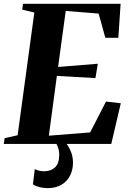

<svg xmlns="http://www.w3.org/2000/svg" viewBox="-36 -763 680 1018"><path d="M-16 0 -11.5 -30.5 57.5 -46 146 -696.5 82 -712 86 -743H603.5L591.5 -562.5H522.5L487 -691L312.5 -705L272 -408L482.5 -425L470 -349L265.5 -360.5L223 -43.5L442 -61L526 -224.5L604.5 -215.5L554 0ZM283 -16.5 306 -14.5Q323 4.5 337 34.2Q351 64 351 99.5Q351 137.5 335.5 168Q320 198.5 290 216.5Q260 234.5 216 234.5Q194.5 234.5 173.5 229.2Q152.5 224 138.5 214.5L148.5 133.5Q158 138.5 171.2 142Q184.5 145.5 201.5 145Q235 144 256 124Q277 104 278 62.5Q278.5 35 270.5 16Q262.5 -3 256 -14.5Z"/></svg>

Font: Merriweather 96pt ExtraBold
Style: Italic
Weight: 800
Italic angle: -7.8°
Version: Version 2.101